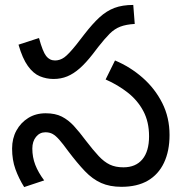

<svg xmlns="http://www.w3.org/2000/svg" viewBox="-20 -745 742 778"><path d="M197 -425Q168 -425 141.5 -436Q115 -447 93 -477.5Q71 -508 55 -564L138 -591Q153 -536 167 -518Q181 -500 203 -500Q223 -500 240.5 -512.5Q258 -525 290 -565L321 -605Q355 -649 383.5 -675Q412 -701 444 -713Q476 -725 520 -725L526 -648Q491 -646 467.5 -637Q444 -628 424.5 -608.5Q405 -589 379 -556L356 -526Q328 -490 303 -468Q278 -446 252.5 -435.5Q227 -425 197 -425ZM472 12Q425 12 390 -3.5Q355 -19 324 -51.5Q293 -84 256 -133Q235 -162 220.5 -178.5Q206 -195 193.5 -202Q181 -209 164 -209Q141 -209 126 -190.5Q111 -172 111 -143Q111 -108 123 -77Q135 -46 159 -14L78 13Q56 -22 42.5 -59.5Q29 -97 29 -143Q29 -184 46.5 -216Q64 -248 94.5 -267Q125 -286 165 -286Q204 -286 230.5 -272.5Q257 -259 279.5 -234.5Q302 -210 328 -175Q358 -136 380 -112.5Q402 -89 425 -78Q448 -67 480 -67Q530 -67 557 -99.5Q584 -132 584 -193Q584 -251 561 -294.5Q538 -338 498 -369.5Q458 -401 408 -423L446 -500Q508 -474 558 -430Q608 -386 637.5 -327.5Q667 -269 667 -198Q667 -133 644.5 -85.5Q622 -38 579 -13Q536 12 472 12Z"/></svg>

Font: telugu15
Style: Book
Weight: 400
Designer: Jelle Bosma - Monotype Design Team
Foundry: Monotype Imaging Inc.
Version: Version 2.003